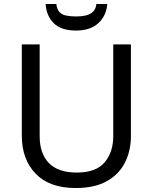

<svg xmlns="http://www.w3.org/2000/svg" viewBox="-20 -938 771 968"><path d="M640 -252Q640 -178 610 -118.5Q580 -59 518.5 -24.5Q457 10 362 10Q229 10 159.5 -62.5Q90 -135 90 -254V-714H180V-251Q180 -164 226.5 -116Q273 -68 367 -68Q464 -68 507.5 -119.5Q551 -171 551 -252V-714H640ZM521 -918Q516 -858 475.5 -821Q435 -784 363 -784Q289 -784 251.5 -820.5Q214 -857 210 -918H264Q267 -891 279.5 -877.5Q292 -864 313.5 -859.5Q335 -855 365 -855Q391 -855 412.5 -860Q434 -865 448.5 -878.5Q463 -892 466 -918Z"/></svg>

Font: Noto Sans Tangsa
Style: Regular
Weight: 400
Designer: David Williams
Foundry: Google LLC
Version: Version 1.504